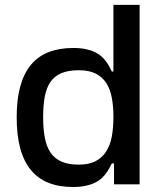

<svg xmlns="http://www.w3.org/2000/svg" viewBox="-20 -747 666 778"><path d="M276.6 -552.6Q306.5 -552.6 328.3 -547.8Q350.1 -543 365.9 -535.2Q381.7 -527.3 392.4 -517.4Q403.1 -507.5 410.7 -496.8Q418.3 -486.2 423.5 -475.9Q428.6 -465.6 433.2 -457H439.6V-727.3H545.8V0H442.1V-84.9H433.2Q428.6 -76.3 423.1 -65.9Q417.6 -55.4 409.8 -44.7Q402 -34.1 391.2 -24.1Q380.3 -14.2 364.3 -6.4Q348.4 1.4 326.7 6Q305 10.7 275.6 10.7Q219.5 10.7 176.8 -6.2Q134.2 -23.1 105.5 -57.7Q76.7 -92.3 62.1 -145.6Q47.6 -198.9 47.6 -271.7Q47.6 -344.8 62.3 -397.7Q77.1 -450.6 106 -485.1Q134.9 -519.5 177.7 -536Q220.5 -552.6 276.6 -552.6ZM154.8 -272.7Q154.8 -225.1 161.6 -189.1Q168.3 -153.1 184.8 -128.7Q201.3 -104.4 229.2 -92.2Q257.1 -79.9 299.4 -79.9Q340.2 -79.9 367.2 -93.9Q394.2 -108 410.3 -133.3Q426.5 -158.7 433.1 -194.2Q439.6 -229.8 439.6 -272.7Q439.6 -315.3 433.2 -350.3Q426.8 -385.3 410.9 -410.2Q394.9 -435 367.9 -448.7Q340.9 -462.4 299.4 -462.4Q256.7 -462.4 228.7 -450.5Q200.6 -438.6 184.3 -414.8Q168 -391 161.4 -355.5Q154.8 -320 154.8 -272.7Z"/></svg>

Font: Cannonade Med
Style: Regular
Weight: 500
Designer: Rasmus Andersson
Foundry: rsms
Version: Version 3.012;git-f93a4a705